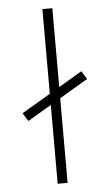

<svg xmlns="http://www.w3.org/2000/svg" viewBox="-54 -793 474 829"><g transform="rotate(-5 183.0 -378.5)"><path d="M162 0V-757H205V0ZM59.5 -281 37.5 -316.5 306 -475 328 -439.5Z"/></g></svg>

Font: Russolo 10pt ExtraLight
Style: Regular
Weight: 200
Designer: Micah Stupak-Hahn
Version: Version 1.000